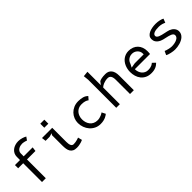

<svg xmlns="http://www.w3.org/2000/svg" viewBox="254 -2097 3393 3393"><g transform="rotate(-45 1950.0 -401.0)"><path d="M74 -550H200V-627.5Q200 -670 217 -703.5Q234 -737 263 -760.2Q292 -783.5 331 -796Q370 -808.5 414 -808.5Q436.5 -808.5 459.5 -804.5Q482.5 -800.5 503.8 -794.2Q525 -788 543 -780Q561 -772 572.5 -764.5L530 -705.5Q524 -709 511.8 -713Q499.5 -717 485.2 -720.5Q471 -724 456 -726.2Q441 -728.5 430 -728.5Q408.5 -728.5 384.2 -722.8Q360 -717 339.8 -704.2Q319.5 -691.5 306 -671.2Q292.5 -651 292.5 -622.5V-550H516.5L506.5 -470H295V0H200V-470H74Z M907.5 -750H1008.5V-650H907.5ZM1005.5 -196.5Q1005.5 -170.5 1008.8 -148.5Q1012 -126.5 1019.5 -110.5Q1027 -94.5 1039.5 -85.5Q1052 -76.5 1070.5 -76.5Q1095 -76.5 1118.2 -80.5Q1141.5 -84.5 1160 -89.8Q1178.5 -95 1190.8 -99.5Q1203 -104 1206 -105L1225.5 -28Q1222.5 -26.5 1209.5 -20.5Q1196.5 -14.5 1175.5 -8.2Q1154.5 -2 1126.5 3.2Q1098.5 8.5 1065.5 8.5Q1016.5 8.5 986.2 -7.5Q956 -23.5 939 -51.8Q922 -80 916.2 -118.5Q910.5 -157 910.5 -201.5V-460L930.5 -490L860.5 -470H760L750 -550H1005.5V-250.5Z M1803.5 -439Q1784 -456.5 1749.5 -467.5Q1715 -478.5 1662 -478.5Q1620 -478.5 1586.8 -462.8Q1553.5 -447 1530.2 -420Q1507 -393 1494.8 -357.2Q1482.5 -321.5 1482.5 -282Q1482.5 -241 1494.2 -203.8Q1506 -166.5 1529.2 -138Q1552.5 -109.5 1587 -92.8Q1621.5 -76 1667.5 -76Q1693.5 -76 1717.5 -82Q1741.5 -88 1761 -96.2Q1780.5 -104.5 1794.2 -112.8Q1808 -121 1814 -126L1850 -55.5Q1842.5 -49 1827.5 -38.2Q1812.5 -27.5 1789.2 -17Q1766 -6.5 1734.2 1Q1702.5 8.5 1660.5 8.5Q1598 8.5 1547.2 -16.2Q1496.5 -41 1460.5 -82.2Q1424.5 -123.5 1404.8 -177Q1385 -230.5 1385 -288.5Q1385 -340.5 1404.2 -389.2Q1423.5 -438 1459.5 -475.5Q1495.5 -513 1547 -535.8Q1598.5 -558.5 1663 -558.5Q1724 -558.5 1772.8 -544.2Q1821.5 -530 1853 -495.5Z M2145.5 0H2055.5V-700L2045.5 -800L2145.5 -810V-475L2190 -532.5Q2209.5 -543.5 2246 -551Q2282.5 -558.5 2340 -558.5Q2415.5 -558.5 2455.2 -508.8Q2495 -459 2495 -365V0H2400V-354.5Q2400 -388 2394.2 -411.5Q2388.5 -435 2378 -450Q2367.5 -465 2352 -471.8Q2336.5 -478.5 2317 -478.5Q2287 -478.5 2259.8 -472.5Q2232.5 -466.5 2210 -457.2Q2187.5 -448 2170.8 -437Q2154 -426 2145.5 -416.5Z M3117 -64.5Q3101.5 -48.5 3083 -35Q3064.5 -21.5 3042 -11.8Q3019.5 -2 2992.2 3.2Q2965 8.5 2931.5 8.5Q2865 8.5 2816.5 -15Q2768 -38.5 2736.5 -78Q2705 -117.5 2690 -168.5Q2675 -219.5 2675 -275Q2675 -310.5 2682.2 -345.2Q2689.5 -380 2703.2 -411.5Q2717 -443 2737.8 -470Q2758.5 -497 2785.8 -516.5Q2813 -536 2846.2 -547.2Q2879.5 -558.5 2919 -558.5Q2973 -558.5 3016.5 -541Q3060 -523.5 3090.5 -492Q3121 -460.5 3137.5 -416.2Q3154 -372 3154 -319Q3154 -303.5 3153 -285Q3152 -266.5 3150 -250H2770Q2770 -211.5 2782 -178.8Q2794 -146 2814.8 -122.2Q2835.5 -98.5 2863.8 -85Q2892 -71.5 2925 -71.5Q2957 -71.5 2979.8 -76.2Q3002.5 -81 3018.2 -88Q3034 -95 3044.5 -103Q3055 -111 3062.5 -118ZM3066 -325V-347Q3066 -375.5 3054.8 -399.5Q3043.5 -423.5 3024.2 -441.2Q3005 -459 2979.8 -469Q2954.5 -479 2926.5 -479Q2893 -479 2867.8 -468.2Q2842.5 -457.5 2824.5 -440.8Q2806.5 -424 2795.5 -404Q2784.5 -384 2779.5 -366L2750 -309L2842.5 -325Z M3731 -449.5Q3721.5 -454 3708.2 -459.8Q3695 -465.5 3678.5 -470.2Q3662 -475 3642.2 -478.2Q3622.5 -481.5 3600 -481.5Q3569.5 -481.5 3540.5 -478.5Q3511.5 -475.5 3489 -467.5Q3466.5 -459.5 3452.8 -446Q3439 -432.5 3439 -411Q3439 -393 3452.5 -380.2Q3466 -367.5 3487.8 -358.2Q3509.5 -349 3537 -342.2Q3564.5 -335.5 3592.5 -329.5Q3620.5 -323.5 3646.5 -317.8Q3672.5 -312 3691.5 -305Q3713.5 -296.5 3732.8 -283.5Q3752 -270.5 3766.5 -253.2Q3781 -236 3789.2 -215.2Q3797.5 -194.5 3797.5 -170.5Q3797.5 -138 3785 -112.2Q3772.5 -86.5 3751.2 -66.8Q3730 -47 3702 -32.8Q3674 -18.5 3642.8 -9.2Q3611.5 0 3579.2 4.2Q3547 8.5 3517.5 8.5Q3500.5 8.5 3475.2 5.2Q3450 2 3423.8 -3.8Q3397.5 -9.5 3374 -17.5Q3350.5 -25.5 3337.5 -34.5L3370.5 -105.5Q3382.5 -99.5 3402 -93.5Q3421.5 -87.5 3443 -82.5Q3464.5 -77.5 3484.8 -74.5Q3505 -71.5 3518.5 -71.5Q3534 -71.5 3553.2 -73.2Q3572.5 -75 3592.8 -79.2Q3613 -83.5 3632.2 -90.8Q3651.5 -98 3666.5 -109Q3681.5 -120 3690.8 -135Q3700 -150 3700 -170Q3700 -189.5 3687 -203Q3674 -216.5 3652.5 -226Q3631 -235.5 3604.2 -242.2Q3577.5 -249 3549.5 -255Q3521.5 -261 3495.5 -267.2Q3469.5 -273.5 3450 -283Q3421.5 -296.5 3402.8 -312.2Q3384 -328 3372.8 -345.5Q3361.5 -363 3357 -382Q3352.5 -401 3352.5 -421Q3352.5 -456.5 3372.8 -482.5Q3393 -508.5 3427 -525.2Q3461 -542 3505 -550.2Q3549 -558.5 3597 -558.5Q3623 -558.5 3647.8 -555.5Q3672.5 -552.5 3694.2 -547.5Q3716 -542.5 3733 -536.2Q3750 -530 3760 -523.5Z"/></g></svg>

Font: B612 Mono
Style: Regular
Weight: 400
Version: Version 1.005